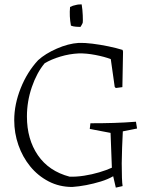

<svg xmlns="http://www.w3.org/2000/svg" viewBox="-20 -845 696 877"><path d="M509 12 497 -40Q473 -26 440.5 -16Q408 -6 374 0.5Q340 7 310 9Q251 9 202 -16.5Q153 -42 118 -85Q83 -128 64 -182.5Q45 -237 45 -296Q45 -368 74.5 -442Q104 -516 154 -570Q187 -600 239.5 -623Q292 -646 339 -649Q366 -650 402 -645.5Q438 -641 474.5 -633.5Q511 -626 540 -617L542 -609L539 -447L509 -443L504 -448L486 -575Q457 -586 415.5 -594Q374 -602 339 -601Q297 -599 255.5 -586.5Q214 -574 184 -556Q148 -513 125.5 -447.5Q103 -382 103 -313Q103 -209 153 -136Q203 -63 298 -38Q329 -37 364.5 -42.5Q400 -48 433.5 -58Q467 -68 491 -79L485 -238L390 -256L393 -282Q451 -282 500 -283.5Q549 -285 601 -289L606 -258L541 -245Q537 -170 536 -99Q536 -60 537 -33.5Q538 -7 540 5ZM304 -728Q296 -771 300 -813Q313 -820 326 -822Q333 -824 339.5 -824.5Q346 -825 353 -825Q357 -802 358 -775Q359 -748 358 -742Q358 -740 353 -731Q348 -722 347 -722Q341 -722 327 -723Q313 -724 304 -728Z"/></svg>

Font: Labrada Light
Style: Regular
Weight: 300
Designer: Mercedes Jáuregui
Foundry: Omnibus-Type Team
Version: Version 1.000; ttfautohint (v1.8.4.7-5d5b)